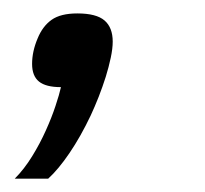

<svg xmlns="http://www.w3.org/2000/svg" viewBox="-20 -123 306 286"><path d="M2 143.1Q16.1 128.9 27.8 109.9Q39.6 90.8 48.3 71.3Q57.1 51.8 62.7 34.7Q68.4 17.6 70.8 6.8Q48.3 6.8 38.1 -1.5Q27.8 -9.8 27.8 -27.8Q27.8 -46.4 36.1 -65.9Q43.5 -84 56.9 -93.5Q70.3 -103 95.2 -103Q123.5 -103 135.7 -92.5Q147.9 -82 147.9 -61Q147.9 -50.8 145 -37.1Q142.1 -23.4 137.5 -8.5Q132.8 6.3 127 21.2Q121.1 36.1 115.2 48.8Q100.1 80.6 83.5 105Q66.9 129.4 51.8 143.1Z"/></svg>

Font: Clear Sans
Style: Italic
Weight: 400
Italic angle: -12°
Foundry: Intel Corporation
Version: Version 1.00